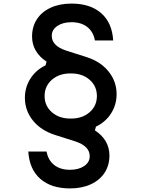

<svg xmlns="http://www.w3.org/2000/svg" viewBox="-20 -836 790 1072"><path d="M379 -712Q331 -712 300 -691Q269 -670 269 -636Q269 -608 289 -587.5Q309 -567 348 -554L464 -517Q542 -492 586.5 -436.5Q631 -381 631 -310Q631 -251 600 -202.5Q569 -154 514 -128L373 -170V-174H377Q440 -174 480.5 -209.5Q521 -245 521 -300Q521 -355 480.5 -390.5Q440 -426 377 -426H373L234 -470L240 -492Q200 -518 179.5 -553.5Q159 -589 159 -632Q159 -687 186 -728.5Q213 -770 263 -793Q313 -816 379 -816Q484 -816 545 -762.5Q606 -709 612 -610H510Q501 -659 467 -685.5Q433 -712 379 -712ZM371 112Q419 112 450 91Q481 70 481 36Q481 8 461 -12.5Q441 -33 402 -46L286 -83Q208 -108 163.5 -163.5Q119 -219 119 -290Q119 -349 150 -397.5Q181 -446 236 -472L377 -430V-426H373Q310 -426 269.5 -390.5Q229 -355 229 -300Q229 -245 269.5 -209.5Q310 -174 373 -174H377L516 -130L510 -108Q550 -82 570.5 -46.5Q591 -11 591 32Q591 87 564 128.5Q537 170 487 193Q437 216 371 216Q266 216 205 162.5Q144 109 138 10H240Q249 59 283 85.5Q317 112 371 112Z"/></svg>

Font: Martian Mono Custom sWd Rg
Style: Regular
Weight: 400
Width: 6
Monospace: yes
Designer: Alex Havermale
Foundry: Evil Martians
Version: Version 1.000